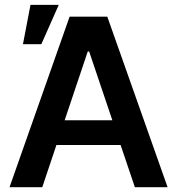

<svg xmlns="http://www.w3.org/2000/svg" viewBox="-20 -776 733 796"><path d="M19.5 0 268.6 -707H424.8L674.8 0H539.1L480 -174.8H213.9L155.3 0ZM445.8 -277.3 349.6 -562.5H343.8L248 -277.3ZM106.4 -755.9H223.6L151.4 -592.8H75.2Z"/></svg>

Font: Pretendard Std SemiBold
Style: Regular
Weight: 600
Designer: Base glyphs from Inter by Rasmus Andersson; Hangeul glyphs from Noto Sans CJK(Source Han Sans) by Jang Soo-young and Kan
Foundry: Kil Hyung-jin
Version: Version 1.309